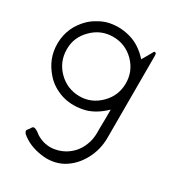

<svg xmlns="http://www.w3.org/2000/svg" viewBox="-196 -930 971 1061"><g transform="rotate(30 289.5 -399.5)"><path d="M499 -254.9Q499 -176.8 462.9 -111.3Q427.7 -46.9 369.1 -12.7Q322.3 13.7 264.6 13.7Q247.1 13.7 229.5 10.7Q150.4 0 96.7 -45.9Q93.8 -49.8 89.8 -57.6Q86.9 -64.5 93.8 -72.3Q102.5 -83 109.4 -94.7Q117.2 -105.5 135.7 -94.7Q142.6 -91.8 148.4 -86.9Q155.3 -82 161.1 -77.1Q218.8 -41 282.2 -53.7Q344.7 -66.4 386.7 -113.3Q409.2 -138.7 421.9 -172.9Q435.5 -207 435.5 -248Q435.5 -255.9 435.5 -284.2Q435.5 -311.5 436.5 -340.8Q436.5 -359.4 436.5 -375Q436.5 -390.6 436.5 -397.5Q371.1 -334 300.8 -321.3Q230.5 -308.6 171.9 -327.1Q139.6 -337.9 113.3 -354.5Q85.9 -372.1 66.4 -394.5Q-1 -469.7 -1 -564.5Q-1 -568.4 -1 -573.2Q2 -673.8 76.2 -746.1Q98.6 -767.6 127.9 -783.2Q156.2 -799.8 189.5 -807.6Q216.8 -813.5 245.1 -813.5Q280.3 -813.5 317.4 -803.7Q385.7 -786.1 443.4 -722.7Q452.1 -738.3 460.9 -752.9Q469.7 -767.6 477.5 -782.2Q479.5 -786.1 482.4 -791Q484.4 -796.9 490.2 -794.9Q498 -793.9 498 -787.1Q499 -781.2 499 -776.4Q499 -762.7 499 -750Q499 -737.3 499 -723.6Q499 -665 499 -580.1Q499 -494.1 499 -412.1Q499 -367.2 499 -327.1Q499 -287.1 499 -254.9ZM436.5 -564.5Q436.5 -642.6 380.9 -698.2Q325.2 -752.9 248 -752.9Q169.9 -752.9 114.3 -696.3Q59.6 -641.6 59.6 -567.4Q59.6 -565.4 59.6 -563.5Q60.5 -485.4 115.2 -430.7Q169.9 -376 248 -375Q249 -375 250 -375Q325.2 -375 380.9 -430.7Q436.5 -486.3 436.5 -564.5Z"/></g></svg>

Font: Das Gitter
Style: Book
Weight: 400
Version: Version 006.000